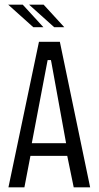

<svg xmlns="http://www.w3.org/2000/svg" viewBox="-20 -798 421 818"><path d="M16 0 146 -620H235L364 0H294L264 -146L277 -134H101L112 -146L84 0ZM114 -180 107 -188H272L263 -180L199 -532L197 -542H183L181 -532ZM122 -682 15 -778H77L165 -682ZM211 -682 104 -778H166L254 -682Z"/></svg>

Font: Smooch Sans Thin Medium
Style: Regular
Weight: 500
Version: Version 1.010